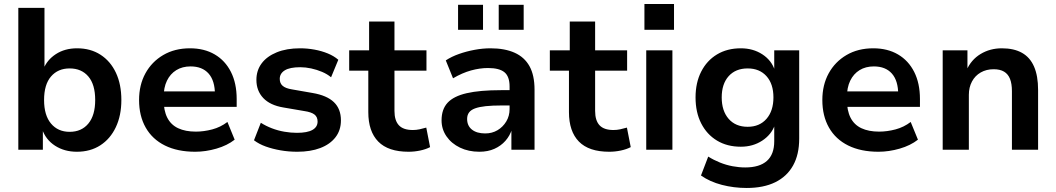

<svg xmlns="http://www.w3.org/2000/svg" viewBox="-20 -744 5247 954"><path d="M362 10Q300 10 253.5 -20Q207 -50 189 -103H193V0H71V-705H201V-399H195Q213 -446 257.5 -475Q302 -504 363 -504Q430 -504 479.5 -472Q529 -440 556 -382.5Q583 -325 583 -247Q583 -170 555.5 -112Q528 -54 478.5 -22Q429 10 362 10ZM326 -89Q385 -89 419 -130Q453 -171 453 -247Q453 -324 419 -364Q385 -404 326 -404Q268 -404 233.5 -364Q199 -324 199 -247Q199 -171 233.5 -130Q268 -89 326 -89Z M950 10Q862 10 799.5 -21Q737 -52 704 -110Q671 -168 671 -247Q671 -322 702.5 -379.5Q734 -437 791 -470.5Q848 -504 924 -504Q995 -504 1047 -473.5Q1099 -443 1127.5 -386.5Q1156 -330 1156 -252V-213H775V-290H1064L1048 -274Q1048 -343 1016.5 -378.5Q985 -414 927 -414Q886 -414 856 -395.5Q826 -377 809.5 -343Q793 -309 793 -260V-250Q793 -195 811 -159.5Q829 -124 865 -107Q901 -90 953 -90Q993 -90 1034.5 -101Q1076 -112 1110 -138L1146 -50Q1109 -21 1055.5 -5.5Q1002 10 950 10Z M1457 10Q1414 10 1374 3Q1334 -4 1300.5 -16Q1267 -28 1242 -47L1276 -134Q1301 -118 1331 -106.5Q1361 -95 1393 -89.5Q1425 -84 1455 -84Q1507 -84 1532.5 -98.5Q1558 -113 1558 -140Q1558 -163 1542.5 -175Q1527 -187 1493 -192L1388 -210Q1322 -221 1288 -257Q1254 -293 1254 -347Q1254 -394 1280 -429Q1306 -464 1355 -484Q1404 -504 1471 -504Q1507 -504 1542.5 -497.5Q1578 -491 1608.5 -478.5Q1639 -466 1661 -447L1625 -360Q1606 -376 1580 -387Q1554 -398 1526 -404Q1498 -410 1472 -410Q1420 -410 1395 -394.5Q1370 -379 1370 -352Q1370 -330 1384.5 -317.5Q1399 -305 1430 -300L1533 -282Q1604 -270 1639 -236.5Q1674 -203 1674 -146Q1674 -97 1647 -62Q1620 -27 1571.5 -8.5Q1523 10 1457 10Z M2010 10Q1909 10 1859.5 -40.5Q1810 -91 1810 -187V-393H1715V-494H1814V-637H1940V-494H2099V-393H1940V-193Q1940 -145 1962 -121.5Q1984 -98 2031 -98Q2048 -98 2064.5 -101.5Q2081 -105 2098 -110L2117 -13Q2096 -2 2067.5 4Q2039 10 2010 10Z M2362 10Q2308 10 2265.5 -10.5Q2223 -31 2198.5 -66.5Q2174 -102 2174 -146Q2174 -201 2204 -233.5Q2234 -266 2299 -281Q2364 -296 2469 -296H2528V-220H2473Q2426 -220 2393.5 -216.5Q2361 -213 2340.5 -205.5Q2320 -198 2310.5 -185Q2301 -172 2301 -153Q2301 -119 2325 -100Q2349 -81 2391 -81Q2425 -81 2452 -97Q2479 -113 2495.5 -140.5Q2512 -168 2512 -202V-314Q2512 -364 2486.5 -385Q2461 -406 2405 -406Q2364 -406 2320.5 -394Q2277 -382 2231 -355L2195 -444Q2224 -463 2261 -476Q2298 -489 2338.5 -496.5Q2379 -504 2417 -504Q2488 -504 2537 -482Q2586 -460 2611 -415Q2636 -370 2636 -298V0H2521V-103H2524Q2514 -70 2491.5 -44.5Q2469 -19 2436.5 -4.5Q2404 10 2362 10ZM2458 -596V-720H2582V-596ZM2256 -596V-720H2380V-596Z M3007 10Q2906 10 2856.5 -40.5Q2807 -91 2807 -187V-393H2712V-494H2811V-637H2937V-494H3096V-393H2937V-193Q2937 -145 2959 -121.5Q2981 -98 3028 -98Q3045 -98 3061.5 -101.5Q3078 -105 3095 -110L3114 -13Q3093 -2 3064.5 4Q3036 10 3007 10Z M3182 -596V-724H3329V-596ZM3191 0V-494H3321V0Z M3690 190Q3626 190 3566.5 174.5Q3507 159 3463 128L3499 34Q3526 51 3557 63.5Q3588 76 3620 82Q3652 88 3683 88Q3754 88 3790.5 55.5Q3827 23 3827 -42V-123H3830Q3813 -75 3767 -45Q3721 -15 3661 -15Q3593 -15 3542.5 -45.5Q3492 -76 3464 -131Q3436 -186 3436 -260Q3436 -333 3464 -388Q3492 -443 3542.5 -473.5Q3593 -504 3661 -504Q3722 -504 3768 -474Q3814 -444 3830 -394H3827V-494H3951V-55Q3951 24 3920.5 78.5Q3890 133 3832 161.5Q3774 190 3690 190ZM3695 -114Q3754 -114 3788.5 -153.5Q3823 -193 3823 -260Q3823 -327 3788.5 -365.5Q3754 -404 3695 -404Q3635 -404 3600.5 -365.5Q3566 -327 3566 -260Q3566 -193 3600.5 -153.5Q3635 -114 3695 -114Z M4345 10Q4257 10 4194.5 -21Q4132 -52 4099 -110Q4066 -168 4066 -247Q4066 -322 4097.5 -379.5Q4129 -437 4186 -470.5Q4243 -504 4319 -504Q4390 -504 4442 -473.5Q4494 -443 4522.5 -386.5Q4551 -330 4551 -252V-213H4170V-290H4459L4443 -274Q4443 -343 4411.5 -378.5Q4380 -414 4322 -414Q4281 -414 4251 -395.5Q4221 -377 4204.5 -343Q4188 -309 4188 -260V-250Q4188 -195 4206 -159.5Q4224 -124 4260 -107Q4296 -90 4348 -90Q4388 -90 4429.5 -101Q4471 -112 4505 -138L4541 -50Q4504 -21 4450.5 -5.5Q4397 10 4345 10Z M4664 0V-494H4787V-394H4782Q4805 -447 4852 -475.5Q4899 -504 4958 -504Q5018 -504 5058 -481.5Q5098 -459 5118 -413Q5138 -367 5138 -297V0H5008V-291Q5008 -328 4998.5 -352Q4989 -376 4969 -388Q4949 -400 4917 -400Q4881 -400 4853 -384Q4825 -368 4809.5 -339Q4794 -310 4794 -273V0Z"/></svg>

Font: Nunito Sans 10pt
Style: Bold
Weight: 700
Designer: Vernon Adams
Foundry: Vernon Adams
Version: Version 3.101;gftools[0.9.27]